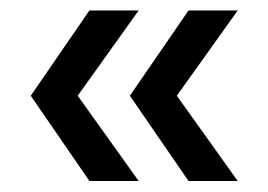

<svg xmlns="http://www.w3.org/2000/svg" viewBox="-20 -418 498 357"><path d="M146.2 -81.5 37.2 -240 146.2 -398.5H237.8L124.5 -240L237.8 -81.5ZM330.5 -81.5 221.5 -240 330.5 -398.5H422L308.8 -240L422 -81.5Z"/></svg>

Font: Outfit Thin
Style: Regular
Weight: 100
Designer: Rodrigo Fuenzalida
Foundry: fragTYPE
Version: Version 1.100;gftools[0.9.27]